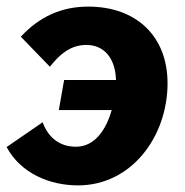

<svg xmlns="http://www.w3.org/2000/svg" viewBox="-23 -548 560 581"><path d="M213 13C376 13 484 -136 484 -296C484 -438 390 -528 244 -528C162 -528 96 -497 40 -437L128 -346C157 -383 190 -412 238 -412C293 -412 326 -371 328 -306H171L155 -215H315C299 -158 265 -104 207 -104C157 -104 123 -132 106 -178L-3 -103C40 -23 128 13 213 13Z"/></svg>

Font: Fixel Text 20240404
Style: Bold Italic
Weight: 700
Width: 4
Italic angle: -10°
Designer: AlfaBravo + MacPaw
Foundry: Kyrylo Tkachov, Marchela Mozhyna, Serhii Makarenko, Maria Weinstein, Zakhar Kryvoshyya
Version: Version 1.211;Glyphs 3.2 (3225)